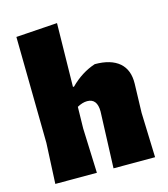

<svg xmlns="http://www.w3.org/2000/svg" viewBox="-106 -786 763 870"><g transform="rotate(-15 275.5 -351.0)"><path d="M46 0H241L233 -210L235 -311C251 -320 267 -325 282 -325C313 -325 329 -305 329 -264L319 0H514L507 -210L511 -346C512 -389 500 -421 474 -444C447 -467 409 -478 359 -478C316 -464 277 -439 242 -404H237L242 -702L48 -689L55 -190Z"/></g></svg>

Font: Luna Sans Black
Style: Regular
Weight: 900
Designer: Juan Pablo del Peral
Foundry: Huerta Tipografica
Version: Version 2.001; ttfautohint (v1.5)